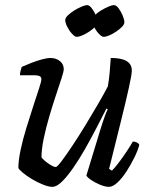

<svg xmlns="http://www.w3.org/2000/svg" viewBox="-20 -725 590 745"><path d="M183 0Q168.4 0 146.6 -8.8Q124.9 -17.5 103.6 -30.3Q82.3 -43.1 67.8 -55.4Q53.3 -67.6 51.3 -73.6Q51.3 -102.2 59.9 -143.1Q68.5 -184 82.2 -228.4Q95.8 -272.9 109 -312.9Q122.2 -353 131.3 -381.2Q140.5 -409.4 140.5 -417Q140.5 -426.8 133.3 -429.9Q126.1 -433 114.4 -433H57.5Q57.5 -442.4 60.3 -451.8Q63 -461.1 64.3 -465.4Q81.1 -473 102 -481.1Q123 -489.1 142.7 -494.6Q162.5 -500 175.8 -500Q197.4 -500 212.4 -488Q227.4 -475.9 227.4 -456.6Q227.4 -448 218.6 -420.9Q209.9 -393.7 196.8 -354.7Q183.7 -315.6 171 -272.1Q158.2 -228.6 149.6 -187.3Q141 -146 141 -114.2Q151.7 -101 169.8 -89Q187.9 -76.9 196.5 -76.9Q201.7 -76.9 219.3 -100.2Q236.9 -123.5 261.6 -160.7Q286.4 -198 312.6 -241Q338.8 -284 361.8 -323.6Q384.7 -363.1 398.4 -389.7Q402.6 -412.3 405.5 -443.5Q408.3 -474.6 409.8 -500Q436 -500 454.2 -495.1Q472.5 -490.1 482 -479.2Q491.5 -468.3 491.5 -451.3Q491.5 -436.1 480.1 -384.7Q468.8 -333.2 448.9 -253.2Q429.1 -173.1 403.3 -69.8L414.3 -62.8Q424.9 -73.1 440.4 -93.5Q455.9 -113.8 471.1 -136.7Q486.3 -159.6 495.5 -175.8Q504.3 -175.8 511.4 -172Q518.4 -168.2 520.6 -163.2Q515.2 -142 501.7 -114.4Q488.2 -86.8 471.2 -60.4Q454.2 -34 436 -17Q417.9 0 402.3 0Q388.5 0 368.7 -8Q349 -16.1 333.6 -26.6Q318.2 -37.2 315.2 -44L369.3 -221.6Q377.7 -249 385.6 -270.9Q393.5 -292.9 398 -301L393 -304Q375.7 -270 354.5 -229Q333.3 -188 310.3 -147.5Q287.3 -107 264 -73.5Q240.7 -40 220.2 -20Q199.7 0 183 0ZM277.8 -582.1Q270.3 -582.1 259.4 -594Q248.4 -606 240.8 -621.3Q233.1 -636.6 233.1 -647.1Q233.1 -655.7 243.6 -665.6Q254.1 -675.6 268.4 -684.6Q282.6 -693.6 297 -699.4Q311.3 -705.2 318 -705.2Q326.6 -705.2 336.1 -692.9Q345.7 -680.5 352.3 -664.7Q359 -648.8 359 -638.3Q359 -630.6 349.4 -621.1Q339.8 -611.6 326.4 -602.5Q313 -593.5 299.6 -587.8Q286.2 -582.1 277.8 -582.1ZM382.3 -582.1Q374.7 -582.1 363.8 -593.6Q352.9 -605.2 345.2 -620.9Q337.5 -636.6 337.5 -647Q337.5 -655.6 347.5 -665.6Q357.5 -675.6 372.3 -684.6Q387 -693.6 401 -699.4Q414.9 -705.2 421.7 -705.2Q431 -705.2 440.2 -692.9Q449.3 -680.5 456 -664.7Q462.6 -648.8 462.6 -638.3Q462.6 -630.6 453.5 -621.1Q444.4 -611.5 430.9 -602.5Q417.5 -593.4 404.2 -587.8Q390.9 -582.1 382.3 -582.1Z"/></svg>

Font: Texturina Medium
Style: Italic
Weight: 500
Italic angle: -11°
Designer: Guillermo Torres Carreño
Foundry: Omnibus-Type
Version: Version 1.002